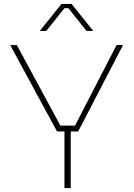

<svg xmlns="http://www.w3.org/2000/svg" viewBox="-20 -960 684 980"><path d="M183 -802 294 -940H345L456 -802H422L329 -918H309L216 -802ZM309 0V-289H271L32 -730H66L288 -319H363L575 -730H608L379 -289H341V0Z"/></svg>

Font: Sora Thin
Style: Regular
Weight: 32
Designer: Jonathan Barnbrook, Julián Moncada
Foundry: Barnbrook Fonts
Version: Version 2.000